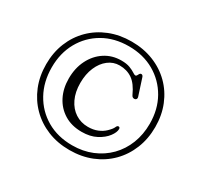

<svg xmlns="http://www.w3.org/2000/svg" viewBox="-162 -956 1267 1211"><g transform="rotate(30 472.0 -351.0)"><path d="M472 43Q385 43 312.5 13.5Q240 -16 186.8 -69.5Q133.5 -123 104.2 -195.2Q75 -267.5 75 -353.5Q75 -439 104.2 -511Q133.5 -583 186.8 -635.8Q240 -688.5 312.5 -717.5Q385 -746.5 472 -746.5Q559 -746.5 631.8 -717.5Q704.5 -688.5 757.8 -635.8Q811 -583 840.2 -511.2Q869.5 -439.5 869.5 -353.5Q869.5 -267.5 840.2 -195Q811 -122.5 757.8 -69Q704.5 -15.5 631.8 13.8Q559 43 472 43ZM472 8.5Q550.5 8.5 615.8 -18.5Q681 -45.5 729 -94.2Q777 -143 803 -209.2Q829 -275.5 829 -354Q829 -458 783.2 -538.8Q737.5 -619.5 657 -665.8Q576.5 -712 472 -712Q366.5 -712 286.2 -665.8Q206 -619.5 160.8 -538.8Q115.5 -458 115.5 -354Q115.5 -248.5 160.8 -166.8Q206 -85 286.2 -38.2Q366.5 8.5 472 8.5ZM678 -228Q678 -204 654.5 -172.8Q631 -141.5 587 -118.2Q543 -95 481.5 -95Q408 -95 354.5 -128Q301 -161 272.2 -217.8Q243.5 -274.5 243.5 -346.5Q243.5 -422.5 273.5 -482.2Q303.5 -542 356 -576.2Q408.5 -610.5 475.5 -610.5Q513.5 -610.5 538 -601Q562.5 -591.5 576.5 -582Q590.5 -572.5 597 -572.5Q603.5 -572.5 607 -579.2Q610.5 -586 614.5 -592.8Q618.5 -599.5 626 -599.5Q637 -599.5 641.5 -585L681 -463Q683.5 -454.5 679.2 -448.2Q675 -442 667 -441.5Q651 -440 643.5 -457Q613.5 -523.5 574 -550.8Q534.5 -578 481 -578Q436 -578 399.5 -550Q363 -522 341.8 -472.5Q320.5 -423 320.5 -358.5Q320.5 -292.5 343.8 -243.8Q367 -195 407.8 -168.5Q448.5 -142 500 -142Q539 -142 569.2 -154.5Q599.5 -167 620 -187Q645.5 -211.5 651.5 -226.8Q657.5 -242 668 -241.5Q678 -240.5 678 -228Z"/></g></svg>

Font: Fraunces 9pt Soft Light
Style: Regular
Weight: 300
Version: Version 1.000;[0bf87f6ff]